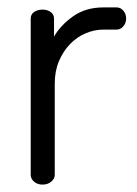

<svg xmlns="http://www.w3.org/2000/svg" viewBox="-20 -499 371 519"><path d="M260 -419Q235 -419 211.5 -409Q188 -399 169.5 -380Q151 -361 139.5 -334Q128 -307 128 -273V-26Q128 -16 118.5 -8Q109 0 95 0Q81 0 72 -8Q63 -16 63 -26V-449Q63 -460 72 -466.5Q81 -473 95 -473Q108 -473 117 -466.5Q126 -460 126 -449V-400Q143 -430 177 -454.5Q211 -479 260 -479H295Q306 -479 313.5 -470Q321 -461 321 -449Q321 -437 313.5 -428Q306 -419 295 -419Z"/></svg>

Font: Dosis
Style: Book
Weight: 400
Designer: EdgarTolentino, PabloImpallari, IginoMarini
Foundry: EdgarTolentino, PabloImpallari, IginoMarini
Version: Version 1.007